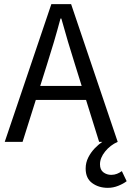

<svg xmlns="http://www.w3.org/2000/svg" viewBox="-20 -676 624 915"><path d="M493.9 219.2Q450.2 219.2 419.2 196.4Q388.2 173.7 388.2 127.3Q388.2 99.1 400.6 74.5Q413.1 50 431.4 30.9Q449.8 11.8 467.7 0H452.4L338 -366.6Q320.3 -421.8 304.2 -476.5Q288.1 -531.1 272.3 -587.7H268.3Q253.2 -531.1 237.1 -476.5Q221 -421.8 203.3 -366.6L87.6 0H2.6L224.7 -656.3H318.9L540.9 0Q505.2 15.8 480.9 46.1Q456.5 76.4 456.5 106.9Q456.5 133.1 472.7 145.2Q489 157.3 509.9 157.3Q525 157.3 537.5 152.3Q549.9 147.3 560.7 139.5L583.6 187.5Q567.9 199.7 543.7 209.4Q519.5 219.2 493.9 219.2ZM119.4 -199.9V-266.6H422.2V-199.9Z"/></svg>

Font: Source Sans Variable
Style: Regular
Weight: 200
Designer: Paul D. Hunt
Foundry: Adobe Systems Incorporated
Version: Version 3.006;hotconv 1.0.111;makeotfexe 2.5.65597